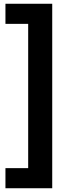

<svg xmlns="http://www.w3.org/2000/svg" viewBox="-20 -892 382 1022"><path d="M258 -872V110H9V3H130V-765H9V-872Z"/></svg>

Font: Open Sauce One Black
Style: Regular
Weight: 900
Designer: Alfredo Marco Pradil
Foundry: Creative Sauce Fz LLC
Version: Version 1.477